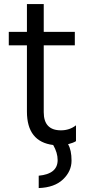

<svg xmlns="http://www.w3.org/2000/svg" viewBox="-20 -705 451 971"><path d="M24.4 -475.6V-543.9H116.2V-684.6H201.2V-543.9H358.4V-475.6H201.2V-137.7Q201.2 -45.9 288.1 -45.9Q332 -45.9 364.3 -71.3V8.8Q350.6 17.6 324.2 24.4Q341.8 53.7 341.8 107.4Q341.8 161.1 298.8 202.1Q255.9 243.2 175.8 246.1V183.6Q271.5 174.8 271.5 104.5Q271.5 67.4 249 28.3Q116.2 11.7 116.2 -140.6V-475.6Z"/></svg>

Font: GenEi M Gothic v2 Regular
Style: Regular
Weight: 400
Version: Version 2.0